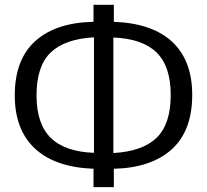

<svg xmlns="http://www.w3.org/2000/svg" viewBox="-20 -742 855 793"><path d="M773.9 -350.1Q773.9 -201.7 689.2 -125.2Q604.5 -48.8 450.2 -44.9V30.8H366.2V-44.9Q206.5 -51.3 123.8 -128.9Q41 -206.5 41 -348.1Q41 -496.6 126.2 -572.8Q211.4 -648.9 366.2 -651.9V-722.2H450.2V-651.9Q609.4 -646 691.7 -568.8Q773.9 -491.7 773.9 -350.1ZM130.9 -348.1Q130.9 -230 189.7 -172.6Q248.5 -115.2 368.2 -110.8V-587.9Q247.1 -581.1 189 -524.9Q130.9 -468.8 130.9 -348.1ZM448.2 -109.9Q568.8 -116.7 627 -173.1Q685.1 -229.5 685.1 -350.1Q685.1 -468.3 626.5 -525.4Q567.9 -582.5 448.2 -586.9Z"/></svg>

Font: Fira Sans Book
Style: Regular
Weight: 350
Designer: Carrois Corporate & Edenspiekermann AG
Foundry: Carrois Corporate GbR & Edenspiekermann AG
Version: Version 4.203;PS 004.203;hotconv 1.0.88;makeotf.lib2.5.64775